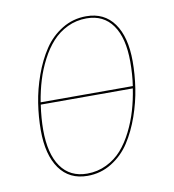

<svg xmlns="http://www.w3.org/2000/svg" viewBox="-66 -587 593 655"><g transform="rotate(-10 230.0 -259.5)"><path d="M274.9 -527.8Q337.4 -527.8 371.1 -480.7Q404.8 -433.6 404.8 -348.6Q404.8 -303.7 397.7 -256.6Q390.6 -209.5 373.8 -161.4Q356.9 -113.3 332.5 -75.7Q308.1 -38.1 270 -14.4Q231.9 9.3 186 9.3Q123 9.3 89.1 -38.3Q55.2 -85.9 55.2 -171.4Q55.2 -217.3 62.5 -264.6Q69.8 -312 86.9 -359.6Q104 -407.2 128.7 -444.3Q153.3 -481.4 191.2 -504.6Q229 -527.8 274.9 -527.8ZM274.9 -520.5Q239.3 -520.5 208.7 -505.9Q178.2 -491.2 156 -466.8Q133.8 -442.4 116.5 -408.9Q99.1 -375.5 88.4 -340.1Q77.6 -304.7 71.3 -265.6H390.6Q396.5 -304.7 396.5 -349.1Q396.5 -431.6 365 -476.1Q333.5 -520.5 274.9 -520.5ZM186 1.5Q222.2 1.5 253.2 -13.7Q284.2 -28.8 306.2 -53.7Q328.1 -78.6 345.2 -112.8Q362.3 -147 372.8 -182.9Q383.3 -218.8 389.2 -257.8H70.3Q63.5 -210.9 63.5 -170.9Q63.5 -88.4 95 -43.5Q126.5 1.5 186 1.5Z"/></g></svg>

Font: Fira Sans Compressed Eight
Style: Italic
Weight: 100
Width: 3
Italic angle: -8°
Designer: Carrois Corporate & Edenspiekermann AG
Foundry: Carrois Corporate GbR & Edenspiekermann AG
Version: Version 4.203;PS 004.203;hotconv 1.0.88;makeotf.lib2.5.64775